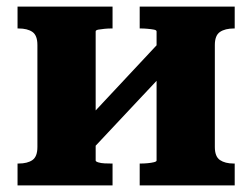

<svg xmlns="http://www.w3.org/2000/svg" viewBox="-20 -560 762 580"><path d="M93 -116V-424Q93 -453 78 -463.5Q63 -474 36 -474H33V-540H320V-474H316Q307 -474 296 -473Q285 -472 277 -470.5Q269 -469 269 -465V-75Q269 -72 277 -69.5Q285 -67 296 -66.5Q307 -66 316 -66H320V0H33V-66H36Q63 -66 78 -76.5Q93 -87 93 -116ZM453 -75V-465Q453 -469 445 -470.5Q437 -472 426 -473Q415 -474 406 -474H402V-540H689V-474H687Q660 -474 644.5 -463.5Q629 -453 629 -424V-116Q629 -87 644.5 -76.5Q660 -66 686 -66H689V0H402V-66H406Q415 -66 426 -67Q437 -68 445 -70Q453 -72 453 -75ZM256 -106 206 -159 465 -436 515 -382Z"/></svg>

Font: Roboto Serif
Style: Bold
Weight: 700
Designer: Greg Gazdowicz
Foundry: Commercial Type
Version: Version 1.008